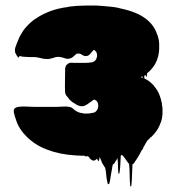

<svg xmlns="http://www.w3.org/2000/svg" viewBox="-20 -550 638 690"><path d="M563 -132 562 -125Q561 -118 558 -110.5Q555 -103 552 -96Q550 -92 547.5 -87.5Q545 -83 542 -79Q535 -69 524 -58Q523 -58 523 -57.5Q523 -57 522 -57Q521 -56 518.5 -53.5Q516 -51 515 -50L509 -44Q507 -40 504.5 -36.5Q502 -33 500 -28Q499 -28 499 -27.5Q499 -27 499 -27Q499 -26 497 -24L495 -19Q493 -11 491 -13Q489 -9 486.5 -4.5Q484 0 482 4Q478 11 474 17.5Q470 24 465 31Q464 32 463 34Q462 36 460 38Q460 38 459.5 38.5Q459 39 458 39L456 41Q455 60 454.5 79Q454 98 452 118Q452 119 450 119.5Q448 120 448 119Q446 99 446 79Q446 59 444 39L441 36Q437 31 433.5 25.5Q430 20 426 15Q428 17 424 12.5Q420 8 418 7Q417 8 415.5 8Q414 8 414 10Q413 24 412.5 39Q412 54 410 68Q410 70 408.5 73Q407 76 406 75Q404 61 404 46Q404 31 402 18Q401 20 400 22Q399 24 398 26Q396 28 396 28Q395 31 391 37L385 42Q384 46 381.5 62.5Q379 79 378 82Q378 83 376 96Q374 109 371 112Q370 113 367 110Q366 105 365 100Q364 95 363 90Q362 81 361 71.5Q360 62 358 53Q357 52 356.5 51Q356 50 355 49Q354 47 353 45Q352 43 350 41Q346 35 343 25Q342 23 341 20.5Q340 18 339 16Q339 16 339 15.5Q339 15 338 14Q337 18 337 21.5Q337 25 335 29Q334 30 333 28Q332 26 331 25Q329 23 329 23Q332 26 329 20Q329 20 327 22Q324 25 319 27Q311 28 306 22Q299 17 301 16Q303 15 292 10Q291 11 291 12Q291 13 289 13Q288 13 287.5 12Q287 11 285 10Q219 9 174 -4Q129 -17 101 -37.5Q73 -58 56 -82Q54 -86 52 -88Q43 -102 38 -118Q37 -122 35.5 -125.5Q34 -129 33 -133L32 -137V-138Q31 -141 30 -144.5Q29 -148 30 -151Q29 -153 29.5 -153.5Q30 -154 30 -155Q30 -156 30.5 -156.5Q31 -157 31 -158Q33 -162 37 -163Q42 -166 46 -166Q60 -168 74 -167Q88 -166 102 -166H185Q196 -166 207 -167Q218 -168 228 -166Q236 -165 240.5 -161Q245 -157 249 -154L255 -150Q260 -147 267 -145Q269 -145 270 -144.5Q271 -144 272 -144Q274 -144 275.5 -143.5Q277 -143 278 -143Q280 -143 281 -142H293Q302 -142 308.5 -143.5Q315 -145 320 -146Q328 -151 331 -159Q332 -160 332 -163Q332 -164 332.5 -164.5Q333 -165 333 -166V-171Q333 -177 330.5 -182.5Q328 -188 320 -192Q318 -192 314.5 -190Q311 -188 309 -186Q303 -182 297 -177.5Q291 -173 284 -170Q271 -165 255.5 -173.5Q240 -182 231 -191Q226 -196 227 -196Q228 -196 223 -201Q216 -208 215 -214Q214 -215 214 -219Q213 -237 213.5 -255Q214 -273 214 -290V-302Q214 -305 216 -311Q217 -316 223 -320Q229 -325 236 -324.5Q243 -324 250 -324H284Q290 -324 296.5 -324.5Q303 -325 310 -326Q318 -327 325 -336Q329 -345 329 -350Q329 -364 319 -370Q318 -371 317 -371L309 -362Q306 -358 302 -354Q298 -350 293 -349Q283 -347 275 -353Q267 -359 257 -357Q255 -357 254 -356Q249 -352 244 -347Q239 -342 232 -340Q223 -337 213.5 -340.5Q204 -344 196 -345Q192 -346 188.5 -345.5Q185 -345 181 -345L172 -342Q166 -341 160 -339Q154 -337 148 -338Q136 -338 124.5 -341.5Q113 -345 101 -345Q92 -345 83.5 -345Q75 -345 66 -346Q63 -346 60 -346.5Q57 -347 54 -348Q53 -348 52 -348.5Q51 -349 50 -348Q49 -347 48 -345Q47 -343 45 -343Q44 -343 43.5 -345.5Q43 -348 41 -349L35 -360Q34 -362 34 -367Q33 -373 35 -379Q37 -385 39 -390Q39 -391 39.5 -391.5Q40 -392 40 -393Q40 -394 41 -395Q42 -397 43 -400Q44 -403 45 -405Q51 -421 62 -437.5Q73 -454 90 -469Q94 -473 97 -475Q101 -479 107 -482Q128 -497 157 -508.5Q186 -520 225 -525Q226 -526 227 -526Q242 -528 257 -529Q272 -530 287 -530H328Q335 -529 342 -529Q349 -529 356 -528Q371 -527 386.5 -525Q402 -523 416 -519Q472 -507 503.5 -483Q535 -459 545 -425Q546 -425 546 -424.5Q546 -424 546 -424L549 -413Q550 -411 550 -408.5Q550 -406 551 -404Q552 -399 552 -394Q552 -389 552 -384Q553 -364 547 -343Q541 -320 522 -299L518 -295Q516 -293 513.5 -291Q511 -289 509 -287Q509 -287 509 -286.5Q509 -286 508 -284Q508 -282 508 -279Q508 -276 506 -274Q505 -273 504.5 -276Q504 -279 503 -280Q501 -280 499 -278Q498 -276 498.5 -273Q499 -270 499 -268Q518 -259 531 -244Q533 -243 533.5 -241.5Q534 -240 535 -239Q546 -226 552 -211.5Q558 -197 561 -182Q562 -180 562 -173Q563 -169 563.5 -165.5Q564 -162 564 -158Q564 -151 564 -144Q564 -137 563 -132ZM493 -270Q493 -274 492 -275Q491 -274 486 -274Q486 -274 486 -274Q486 -274 485 -273Q487 -272 493 -270Z"/></svg>

Font: Rubik Wet Paint
Style: Regular
Weight: 400
Designer: Hubert and Fischer, NaN
Foundry: Hubert and Fischer, NaN
Version: Version 2.200